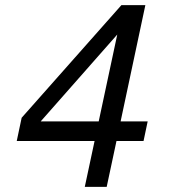

<svg xmlns="http://www.w3.org/2000/svg" viewBox="-20 -725 658 745"><path d="M309 0 347 -178H45L64 -268L451 -705H544L448 -254H553L537 -178H432L394 0ZM363 -254 435 -591 138 -254Z"/></svg>

Font: Fragment Mono
Style: Italic
Weight: 400
Italic angle: -12°
Designer: Wei Huang based on Nimbus Sans by URW Studio, based on Helvetica by Max Miedinger.
Foundry: Wei Huang
Version: Version 1.011; ttfautohint (v1.8.4.7-5d5b)